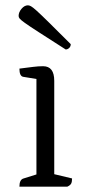

<svg xmlns="http://www.w3.org/2000/svg" viewBox="-20 -702 335 722"><path d="M53 0Q53 -27 69 -31L117 -46V-405L68 -413Q53 -415 53 -444Q85 -448 104.5 -450.5Q124 -453 142 -453Q184 -453 184 -398V-47L251 -31Q251 -18 247.5 -11.5Q244 -5 233 0ZM227 -516Q163 -557 126.5 -580.5Q90 -604 74 -615.5Q58 -627 54 -632Q50 -637 50 -642Q50 -656 61 -669Q72 -682 85 -682Q90 -682 96.5 -678.5Q103 -675 117.5 -662Q132 -649 162.5 -619Q193 -589 246 -536Q246 -527 240 -521.5Q234 -516 227 -516Z"/></svg>

Font: Petrona Light
Style: Regular
Weight: 300
Designer: Ringo R. Seeber
Foundry: Ringo R. Seeber
Version: Version 2.001; ttfautohint (v1.8.3)